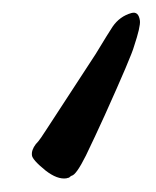

<svg xmlns="http://www.w3.org/2000/svg" viewBox="-20 -6 240 295"><path d="M29 229Q30 220 39 211Q41 209 52 192Q52 192 127 77Q147 44 153 35Q164 19 182 14Q193 11 195 26Q196 35 186 65Q182 80 141 171Q126 204 112 233Q97 263 90 264Q88 265 86 267Q85 267 82 268Q68 270 50 256Q29 239 29 232Z"/></svg>

Font: ToneOZ-Pinyin-Tsuipita-TC
Style: Regular
Weight: 400
Designer: ÂÆ£ÂøóÂáåJeffrey Xuan(jeffreyx@gmail.com, ToneOZ.com) ÈòøÂù§(cjkFonts)
Foundry: ToneOZ
Version: Version 0.24071